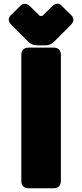

<svg xmlns="http://www.w3.org/2000/svg" viewBox="-20 -1004 438 1024"><path d="M93.8 -710.9V-39.1C93.8 -13.7 107.4 0 132.8 0H265.6C291 0 304.7 -13.7 304.7 -39.1V-710.9C304.7 -736.3 291 -750 265.6 -750H132.8C107.4 -750 93.8 -736.3 93.8 -710.9ZM257.8 -970.2 205.6 -918.9H192.9L140.6 -970.2C124 -986.8 104 -988.3 89.8 -974.1L36.6 -921.4C22.5 -907.2 22.9 -889.2 41 -871.1L129.4 -782.7C143.6 -768.6 157.2 -762.2 177.2 -762.2H221.7C241.2 -762.2 255.4 -768.6 269.5 -782.7L357.4 -870.6C375.5 -888.7 375.5 -907.2 361.3 -921.4L308.1 -974.1C293 -989.7 273.9 -986.3 257.8 -970.2Z"/></svg>

Font: Gyrotrope Black
Style: Regular
Weight: 900
Designer: David Moles
Version: Version 1.003;Glyphs 3.3.1 (3343)